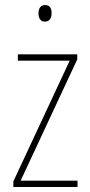

<svg xmlns="http://www.w3.org/2000/svg" viewBox="-20 -743 357 763"><path d="M159 -723C139 -723 133 -706 133 -690C133 -672 140 -657 158 -657C177 -657 185 -671 185 -691C185 -707 180 -723 159 -723ZM288 0V-25H62L287 -507V-527H51V-502H257L33 -22V0Z"/></svg>

Font: Noto Sans Khmer UI Condensed Thin
Style: Regular
Weight: 100
Width: 3
Designer: Danh Hong and the Monotype Design Team
Foundry: Monotype Imaging Inc.
Version: Version 2.002